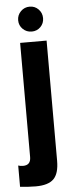

<svg xmlns="http://www.w3.org/2000/svg" viewBox="-61 -744 398 990"><g transform="rotate(-5 137.5 -249.0)"><path d="M204 -530V92Q204 158 176 186Q148 214 83 214Q48 214 2 209V99Q13 103 27 103Q67 103 67 61V-530ZM132 -712Q159 -712 177.5 -693Q196 -674 196 -647Q196 -620 177.5 -601.5Q159 -583 132 -583Q105 -583 86 -601.5Q67 -620 67 -647Q67 -674 86 -693Q105 -712 132 -712Z"/></g></svg>

Font: Almarai Bold
Style: Regular
Weight: 700
Designer: Boutros International 2019
Foundry: Created by Boutros International 2019
Version: Version 1.10